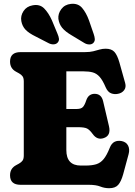

<svg xmlns="http://www.w3.org/2000/svg" viewBox="-20 -975 714 1013"><path d="M33 -650Q33 -700 88.5 -700H428Q454 -700 472 -704.5Q490 -709 505.2 -713.5Q520.5 -718 537.5 -718Q568.5 -718 583.8 -701Q599 -684 610 -645.5L640.5 -536.5Q646.5 -514.5 635 -499.2Q623.5 -484 602.5 -480Q583.5 -476 566 -482.8Q548.5 -489.5 537.5 -514.5Q521.5 -552 505.5 -569.8Q489.5 -587.5 469.5 -593Q449.5 -598.5 421.5 -598.5H330V-400H384.5Q408 -400 417.5 -410.5Q427 -421 434.5 -444Q441 -463.5 452.5 -471.8Q464 -480 479 -480Q515 -480 524 -441L555 -309Q566.5 -259.5 527.5 -246.5Q493 -234.5 469 -268Q453.5 -289.5 439.5 -296.8Q425.5 -304 390.5 -304H330V-183.5Q330 -101.5 406.5 -101.5H431Q465 -101.5 487.8 -108.5Q510.5 -115.5 527 -135.8Q543.5 -156 559 -195Q568 -218.5 584.5 -226.8Q601 -235 623 -230.5Q646 -225.5 655.8 -206.8Q665.5 -188 658.5 -161.5L629.5 -54.5Q619 -17 603.5 0.5Q588 18 556 18Q531 18 508.8 9Q486.5 0 447.5 0H88.5Q33 0 33 -50Q33 -86.5 65 -103.5L80.5 -112Q93 -119 99.2 -128Q105.5 -137 105.5 -155V-545Q105.5 -563 99.2 -572Q93 -581 80.5 -588L65 -596.5Q33 -613.5 33 -650ZM449.5 -867.5 474.5 -795Q479.5 -780.5 480.2 -769Q481 -757.5 472 -748Q463.5 -740 450 -740.5Q436.5 -741 424.5 -748.5L359 -788Q324 -808.5 308 -828.2Q292 -848 288 -875.5Q285.5 -903 303.5 -927Q321.5 -951 354 -954.5Q391.5 -958.5 413 -933.5Q434.5 -908.5 449.5 -867.5ZM254 -867.5 283.5 -796.5Q289.5 -783 291 -771.2Q292.5 -759.5 284 -750Q276 -741.5 262.8 -741Q249.5 -740.5 237 -747L169 -782Q132 -800 114.8 -818.2Q97.5 -836.5 92.5 -863.5Q87.5 -891.5 104 -916.5Q120.5 -941.5 152.5 -947Q189.5 -954 212.8 -930.8Q236 -907.5 254 -867.5Z"/></svg>

Font: Fraunces 72pt SuperSoft Black
Style: Regular
Weight: 900
Version: Version 1.000;[0bf87f6ff]